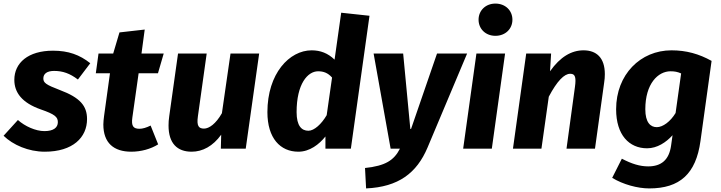

<svg xmlns="http://www.w3.org/2000/svg" viewBox="-38 -830 4025 1072"><path d="M210 -98C161 -98 101 -125 62 -160L-18 -72C34 -21 121 17 212 17C369 17 448 -63 448 -165C448 -239 409 -285 297 -327C218 -357 204 -368 204 -392C204 -417 223 -434 264 -434C313 -434 352 -420 397 -386L466 -477C407 -524 344 -547 258 -547C119 -547 42 -479 42 -384C42 -314 84 -256 190 -219C268 -192 285 -177 285 -148C285 -117 260 -98 210 -98Z M803 -129C779 -117 758 -111 741 -111C707 -111 694 -125 701 -174L736 -421H844L876 -531H752L770 -665L629 -649L594 -531H512L497 -421H576L543 -182C541 -165 539 -150 539 -135C539 -32 597 17 695 17C749 17 804 2 845 -24Z M956 -531 907 -182C904 -163 903 -145 903 -129C903 -29 952 17 1032 17C1093 17 1151 -14 1197 -78L1195 0H1334L1409 -531H1249L1201 -198C1167 -138 1129 -112 1101 -112C1072 -112 1059 -126 1067 -181L1116 -531Z M1702 -549C1578 -549 1455 -420 1455 -204C1455 -58 1527 17 1628 17C1691 17 1744 -24 1779 -68V0H1921L2025 -742L1867 -759L1830 -497C1793 -533 1751 -549 1702 -549ZM1738 -432C1767 -432 1792 -424 1816 -397L1786 -187C1757 -137 1716 -100 1684 -100C1646 -100 1618 -127 1618 -204C1618 -362 1680 -432 1738 -432Z M2143 0H2195C2162 65 2114 96 2000 108L2006 222C2187 214 2289 136 2349 -6L2570 -531H2402L2257 -110H2253L2213 -531H2048Z M2708 0 2782 -531H2622L2548 0ZM2728 -630C2784 -630 2823 -669 2823 -720C2823 -771 2784 -810 2728 -810C2673 -810 2634 -771 2634 -720C2634 -669 2673 -630 2728 -630Z M3284 0 3335 -367C3338 -385 3339 -401 3339 -416C3339 -508 3292 -549 3220 -549C3153 -549 3090 -513 3033 -432L3039 -531H2900L2826 0H2985L3026 -290C3073 -379 3113 -418 3145 -418C3164 -418 3175 -411 3175 -379C3175 -370 3174 -358 3172 -344L3125 0Z M3709 -18C3698 63 3654 99 3581 99C3535 99 3489 85 3434 56L3380 163C3441 200 3522 222 3587 222C3757 222 3848 141 3873 -43L3935 -490C3865 -529 3794 -549 3711 -549C3538 -549 3402 -414 3402 -220C3402 -76 3475 -2 3575 -2C3631 -2 3681 -35 3717 -75ZM3629 -120C3594 -120 3565 -146 3565 -220C3565 -363 3636 -432 3706 -432C3728 -432 3745 -429 3765 -420L3734 -199C3705 -151 3663 -120 3629 -120Z"/></svg>

Font: Fira Sans OT
Style: Bold Italic
Weight: 700
Italic angle: -8°
Designer: Carrois Corporate & Edenspiekermann
Foundry: Carrois Corporate GbR & Edenspiekermann AG
Version: Version 2.001